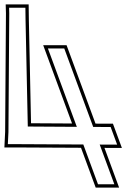

<svg xmlns="http://www.w3.org/2000/svg" viewBox="-112 -815 636 871"><path d="M-70 -755 -70.7 -780H3.2L3.9 -725L14.1 -241L236.5 -239.6L120.2 -555L105.4 -595H179.6L194.3 -555L310.8 -239.2L349.9 -239H389.9L419.4 -159H379.4L340.3 -159.2L392 -19L406.7 21H332.6L317.8 -19L266 -159.5L-16.4 -161H-56.4H-76.4L-73.7 -216ZM-85 -754.8 -88.7 -216.4 -92.1 -146 -16.5 -146 255.5 -144.6 322.1 36H428.3L361.9 -144.1L379.4 -144H440.9L400.3 -254L349.9 -254L321.3 -254.2L190 -610H83.9L214.9 -254.8L28.8 -255.9L18.9 -725.3L18 -795H-86.2Z"/></svg>

Font: Nordica Plus
Style: NordicaClassicLightConOpOblOl
Weight: 300
Version: Version 1.01